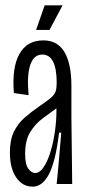

<svg xmlns="http://www.w3.org/2000/svg" viewBox="-20 -688 320 718"><path d="M102 10Q64 10 40.5 -24.5Q17 -59 17 -117Q17 -165 32 -195.5Q47 -226 71.5 -247.5Q96 -269 125 -289Q156 -310 170 -322Q184 -334 188 -346Q192 -358 192 -378Q192 -484 138 -484Q106 -484 93 -444.5Q80 -405 87 -332L32 -340Q24 -435 52.5 -486Q81 -537 142 -537Q195 -537 221 -493.5Q247 -450 247 -367V-251Q248 -189 248.5 -125.5Q249 -62 250 0H192Q197 -48 201 -96Q205 -144 209 -192H201Q188 -85 163.5 -37.5Q139 10 102 10ZM111 -41Q129 -41 144 -64Q159 -87 169.5 -122.5Q180 -158 185.5 -197.5Q191 -237 191 -271V-283Q168 -266 140.5 -246Q113 -226 93.5 -195Q74 -164 74 -113Q74 -73 86 -57Q98 -41 111 -41ZM165 -576H115L147 -668H214Z"/></svg>

Font: Bricolage Grotesque 96pt Condensed ExtraLight
Style: Regular
Weight: 200
Width: 3
Designer: Mathieu Triay
Foundry: Atelier Triay
Version: Version 1.001; ttfautohint (v1.8.4.7-5d5b);gftools[0.9.33.de